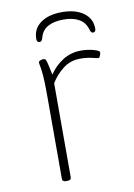

<svg xmlns="http://www.w3.org/2000/svg" viewBox="-81 -757 565 811"><g transform="rotate(-10 201.0 -351.0)"><path d="M136 2Q120 2 120 -10V-373Q120 -427 117.5 -454.5Q115 -482 112.5 -494Q110 -506 110 -511Q110 -516 117 -519Q124 -522 131 -522Q137 -522 140 -518Q143 -514 146.5 -499Q150 -484 157 -451Q180 -486 215 -508Q250 -530 293 -530Q322 -530 347 -523Q372 -516 372 -509Q372 -503 368.5 -494.5Q365 -486 361 -486Q357 -486 334.5 -491.5Q312 -497 284 -497Q242 -497 210.5 -472.5Q179 -448 158 -414V-10Q158 2 142 2ZM243 -704Q300 -704 334.5 -679Q369 -654 369 -611Q369 -596 357 -596Q348 -596 344 -612Q335 -643 309 -657.5Q283 -672 243 -672Q202 -672 176 -657.5Q150 -643 142 -612Q138 -596 128 -596Q116 -596 116 -611Q116 -654 150 -679Q184 -704 243 -704Z"/></g></svg>

Font: Asap Semi Expanded Thin
Style: Regular
Weight: 100
Width: 6
Designer: Pablo Cosgaya
Foundry: Omnibus-Type
Version: Version 3.001; ttfautohint (v1.8.4.7-5d5b)